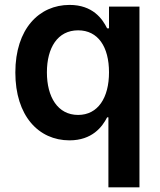

<svg xmlns="http://www.w3.org/2000/svg" viewBox="-20 -573 665 797"><path d="M558.9 204.5V-545.5H432.5V-455.3H424.7C405.2 -494.7 365.1 -552.6 268.8 -552.6C142.8 -552.6 43.7 -453.8 43.7 -272C43.7 -92.3 139.9 9.6 268.5 9.6C362.2 9.6 404.5 -46.2 424.7 -85.9H430V204.5ZM432.5 -272.7C432.5 -166.9 386.4 -95.9 304.3 -95.9C219.5 -95.9 174.7 -170.5 174.7 -272.7C174.7 -374.3 218.8 -447.1 304.3 -447.1C387.1 -447.1 432.5 -378.6 432.5 -272.7Z"/></svg>

Font: TID UI Semi Bold
Style: Regular
Weight: 600
Designer: The TID Project Authors
Foundry: Bakken & Bæck
Version: Version 1.001;hotconv 1.0.109;makeotfexe 2.5.65596